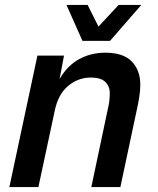

<svg xmlns="http://www.w3.org/2000/svg" viewBox="-20 -760 640 780"><path d="M18 0 132 -534H240L222 -439Q254 -494 302 -520Q350 -546 408 -546Q481 -546 515.5 -510Q550 -474 550 -416Q550 -392 545.5 -364.5Q541 -337 536 -315L469 0H351L418 -317Q422 -332 424 -348.5Q426 -365 426 -381Q426 -410 407.5 -427.5Q389 -445 349 -445Q298 -445 257.5 -411.5Q217 -378 203 -313L136 0ZM554 -740 427 -594H315L250 -740H336L380 -652L462 -740Z"/></svg>

Font: Geist Mono SemiBold
Style: Italic
Weight: 600
Italic angle: -12°
Monospace: yes
Designer: Basement.studio, Andrés Briganti, Mateo Zaragoza
Foundry: Basement.studio, Vercel, Andrés Briganti, Guido Ferreyra, Mateo Zaragoza
Version: Version 1.500; ttfautohint (v1.8.4.7-5d5b)